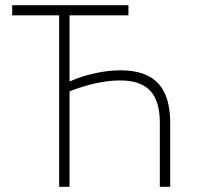

<svg xmlns="http://www.w3.org/2000/svg" viewBox="-20 -720 758 740"><path d="M208 0H248V-368C314 -394 383 -410 442 -410C548 -410 596 -359 596 -246V0H636V-246C636 -384 575 -449 444 -449C382 -449 309 -433 248 -406V-661H475V-700H27V-661H208Z"/></svg>

Font: Fixel Text ExtraLight
Style: Regular
Weight: 200
Width: 4
Designer: AlfaBravo + MacPaw
Foundry: Kyrylo Tkachov, Marchela Mozhyna, Serhii Makarenko, Maria Weinstein, Zakhar Kryvoshyya
Version: Version 1.211